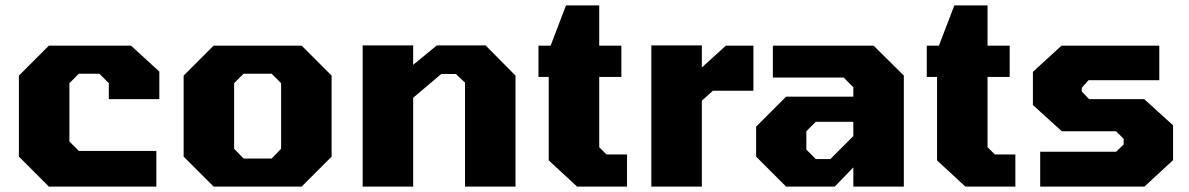

<svg xmlns="http://www.w3.org/2000/svg" viewBox="-20 -691 4404 711"><path d="M161 0 50 -111V-411L161 -522H465L570 -426V-324H383V-383L348 -418H272L237 -383V-167L272 -132H559V0Z M771 0 660 -111V-411L771 -522H1097L1208 -411V-111L1097 0ZM882 -104H986L1021 -140V-383L986 -418H882L847 -383V-140Z M1323 0V-523H1510V-451L1598 -523H1778L1889 -411V0H1702V-385L1668 -417H1614L1510 -329V0Z M2117 0 2012 -97V-406H1974V-522H2019L2076 -671H2199V-522H2281V-406H2199V-146L2226 -119H2302V0Z M2392 0V-523H2579V-441L2668 -522H2770V-355H2620L2579 -318V0Z M2891 0 2780 -111V-222L2891 -333H3140V-368L3104 -404H2842V-522H3215L3327 -411V0H3140V-71L3071 0ZM3001 -102H3055L3140 -187V-240H3001L2966 -205V-137Z M3555 0 3450 -97V-406H3412V-522H3457L3514 -671H3637V-522H3719V-406H3637V-146L3664 -119H3740V0Z M3832 0V-129H4113L4141 -156V-177L4113 -205H3912L3805 -302V-425L3911 -522H4273V-394H4011L3986 -366V-352L4013 -324H4217L4324 -227V-98L4218 0Z"/></svg>

Font: Tomorrow
Style: Bold
Weight: 700
Designer: Tony de Marco, Monica Rizzolli
Foundry: Just in Type
Version: Version 2.002